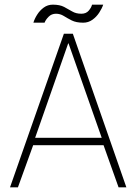

<svg xmlns="http://www.w3.org/2000/svg" viewBox="-20 -805 583 825"><path d="M254.5 -660H293L523 0H489.5L425 -181H122.5L57 0H23ZM131 -213H417L274.5 -618.5H273ZM123.5 -707.5Q128.5 -724.5 139.8 -742.2Q151 -760 168 -772.5Q185 -785 207 -785Q237 -785 255.5 -775.2Q274 -765.5 290.2 -755.8Q306.5 -746 329.5 -746Q350 -746 361.2 -759.2Q372.5 -772.5 375.5 -785H423.5Q418 -768.5 406.2 -750.5Q394.5 -732.5 377 -720Q359.5 -707.5 337.5 -707.5Q307.5 -707.5 288.2 -717.2Q269 -727 253.8 -736.5Q238.5 -746 220.5 -746Q201.5 -746 188.8 -733Q176 -720 171.5 -707.5Z"/></svg>

Font: League Spartan Thin Thin
Style: Regular
Weight: 250
Version: Version 2.002